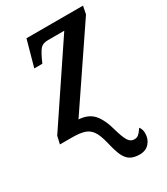

<svg xmlns="http://www.w3.org/2000/svg" viewBox="-192 -622 825 947"><g transform="rotate(-30 220.5 -148.0)"><path d="M207 108Q196 63 180.5 40Q165 17 139 8.5Q113 0 68 0H0L10 -44L299 -475H205Q175 -475 160 -456Q145 -437 124 -388H78L119 -536H441L432 -491L141 -61Q195 -58 224.5 -25Q254 8 272 77Q285 122 297.5 142Q310 162 331 162Q346 162 355.5 154Q365 146 380 124Q392 140 392 161Q392 195 372 217.5Q352 240 317 240Q283 240 263 227Q243 214 231 187Q219 160 207 108Z"/></g></svg>

Font: Noto Serif CondSemiBold
Style: Italic
Weight: 600
Width: 3
Italic angle: -12°
Designer: Monotype Design Team
Foundry: Monotype Imaging Inc.
Version: Version 1.001